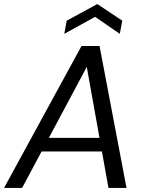

<svg xmlns="http://www.w3.org/2000/svg" viewBox="-35 -927 720 947"><path d="M-15 0 367 -700H456L589 0H500L393 -597L74 0ZM129 -180 164 -247H494L505 -180ZM282 -760 294 -825 445 -907 568 -825 556 -760 434 -844Z"/></svg>

Font: DM Sans 11pt
Style: Italic
Weight: 400
Italic angle: -10°
Version: Version 4.004;gftools[0.9.30]